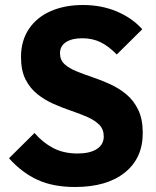

<svg xmlns="http://www.w3.org/2000/svg" viewBox="-20 -737 623 768"><path d="M280 11Q193 11 130.5 -17.5Q68 -46 16 -104L118 -205Q152 -166 193.5 -144.5Q235 -123 290 -123Q340 -123 367.5 -141Q395 -159 395 -191Q395 -220 377 -238Q359 -256 329.5 -269Q300 -282 264.5 -294Q229 -306 194 -321.5Q159 -337 129.5 -360.5Q100 -384 82 -419.5Q64 -455 64 -509Q64 -574 95.5 -621Q127 -668 183 -692.5Q239 -717 312 -717Q386 -717 447.5 -691Q509 -665 549 -620L447 -519Q415 -552 382.5 -568Q350 -584 309 -584Q268 -584 244 -568.5Q220 -553 220 -524Q220 -497 238 -480.5Q256 -464 285.5 -452Q315 -440 350.5 -428Q386 -416 421 -400Q456 -384 485.5 -359.5Q515 -335 533 -297.5Q551 -260 551 -205Q551 -104 479 -46.5Q407 11 280 11Z"/></svg>

Font: Outfit
Style: Bold
Weight: 700
Designer: Rodrigo Fuenzalida
Foundry: fragTYPE
Version: Version 1.100;gftools[0.9.27]